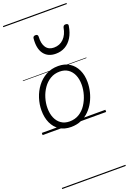

<svg xmlns="http://www.w3.org/2000/svg" viewBox="-266 -1091 1121 1672"><g transform="rotate(-20 294.5 -255.0)"><path d="M259 19Q198 19 154 -9Q110 -37 87 -87.5Q64 -138 64 -204Q64 -261 82 -317Q100 -373 134.5 -418.5Q169 -464 218.5 -491.5Q268 -519 332 -519Q392 -519 435.5 -491.5Q479 -464 502.5 -414.5Q526 -365 526 -300Q526 -256 515 -210.5Q504 -165 482.5 -124Q461 -83 429 -51Q397 -19 354.5 0Q312 19 259 19ZM263 -31Q313 -31 351.5 -54.5Q390 -78 416 -117.5Q442 -157 456 -204Q470 -251 470 -297Q470 -349 453 -387.5Q436 -426 404.5 -447.5Q373 -469 328 -469Q279 -469 240.5 -446Q202 -423 175 -384Q148 -345 134 -298.5Q120 -252 120 -206Q120 -154 137 -114.5Q154 -75 186 -53Q218 -31 263 -31ZM352 -626Q279 -626 242 -676Q205 -726 214 -818Q215 -828 221 -833.5Q227 -839 239 -839Q251 -839 256 -833.5Q261 -828 261 -818Q257 -753 281.5 -717.5Q306 -682 355 -682Q409 -682 445 -718Q481 -754 492 -818Q495 -828 500.5 -833Q506 -838 518 -838Q530 -838 536 -832.5Q542 -827 540 -817Q530 -755 504 -712.5Q478 -670 439.5 -648Q401 -626 352 -626ZM0 490H589V500H0ZM0 -20H589V0H0ZM0 -505H589V-500H0ZM0 -1010H589V-1000H0Z"/></g></svg>

Font: Playwrite ZA Guides
Style: Regular
Weight: 400
Designer: Veronika Burian, José Scaglione
Foundry: TypeTogether
Version: Version 1.003